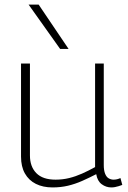

<svg xmlns="http://www.w3.org/2000/svg" viewBox="-20 -810 560 840"><path d="M210 10Q168 10 137 -5.5Q106 -21 89 -51Q72 -81 72 -125V-532H111V-130Q111 -81 139 -52.5Q167 -24 223 -24Q254 -24 282.5 -31Q311 -38 339 -50.5Q367 -63 396 -79V-532H434V-88Q434 -64 440 -49.5Q446 -35 456 -29.5Q466 -24 477 -24Q492 -24 507 -31L515 -1Q507 2 499 4.5Q491 7 483 8.5Q475 10 467 10Q444 10 425 -4Q406 -18 401 -48Q370 -32 339.5 -18.5Q309 -5 277.5 2.5Q246 10 210 10ZM243 -596 105 -790H149L280 -596Z"/></svg>

Font: Georama ExtraLight
Style: Regular
Weight: 250
Version: Version 1.001